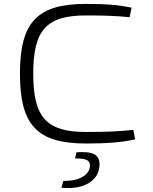

<svg xmlns="http://www.w3.org/2000/svg" viewBox="-20 -722 780 982"><path d="M420 -702C170 -702 82 -608 82 -345C82 -82 170 12 420 12C532 12 600 6 671 -9L662 -58C592 -50 526 -47 420 -47C218 -47 150 -121 150 -345C150 -569 218 -643 420 -643C520 -643 569 -641 643 -634L653 -683C583 -697 526 -702 420 -702ZM364 88C423 89 441 98 440 126C439 171 388 205 304 203L294 238C410 250 487 201 489 122C491 66 450 51 371 57Z"/></svg>

Font: Exo 2 Light Expanded
Style: Regular
Weight: 300
Width: 7
Designer: Natanael Gama
Version: Version 1.001;PS 001.001;hotconv 1.0.70;makeotf.lib2.5.58329